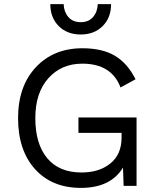

<svg xmlns="http://www.w3.org/2000/svg" viewBox="-20 -905 764 935"><path d="M225 -885H290Q291 -848 312.5 -822.5Q334 -797 373 -797Q412 -797 433.5 -822.5Q455 -848 456 -885H521Q521 -819 480 -778Q439 -737 373 -737Q307 -737 266 -778Q225 -819 225 -885ZM362 -333H645V0H582L579 -89Q519 10 374 10Q233 10 150.5 -81.5Q68 -173 68 -330Q68 -485 154.5 -577.5Q241 -670 381 -670Q478 -670 539.5 -633.5Q601 -597 640 -519L567 -479Q523 -595 381 -595Q279 -595 215.5 -524Q152 -453 152 -330Q152 -204 210 -134.5Q268 -65 377 -65Q463 -65 517.5 -109Q572 -153 572 -235V-258H362Z"/></svg>

Font: Elaine Sans
Style: Regular
Weight: 400
Designer: Wei Huang
Foundry: Wei Huang
Version: Version 2.001;December 24, 2019;FontCreator 12.0.0.2547 64-b